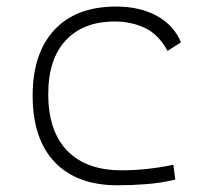

<svg xmlns="http://www.w3.org/2000/svg" viewBox="-20 -547 626 577"><path d="M333 9.8Q210.9 9.8 144.5 -59.8Q78.1 -129.4 78.1 -259.8Q78.1 -386.7 143.3 -457Q208.5 -527.3 329.1 -527.3Q400.4 -527.3 451.4 -499.3Q502.4 -471.2 523.9 -419.9L483.4 -394Q457 -443.4 415.8 -462.9Q374.5 -482.4 325.2 -482.4Q230.5 -482.4 177.7 -425.8Q125 -369.1 125 -264.6Q125 -152.8 182.1 -94Q239.3 -35.2 344.7 -35.2Q384.8 -35.2 424.1 -39.6Q463.4 -43.9 501 -51.8L506.8 -7.3Q464.8 2.9 420.4 6.3Q376 9.8 333 9.8Z"/></svg>

Font: Caskaydia Cove ExtraLight
Style: Regular
Weight: 200
Monospace: yes
Designer: Aaron Bell
Foundry: Saja Typeworks
Version: Version 4.300; ttfautohint (v1.8.3)